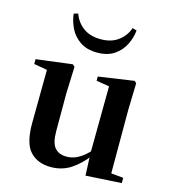

<svg xmlns="http://www.w3.org/2000/svg" viewBox="-120 -913 919 1027"><g transform="rotate(15 339.0 -399.5)"><path d="M255.7 16.2Q182.1 16.2 140.2 -29.3Q98.3 -74.7 99.3 -187.9L102 -497.7L132 -475.4L28.4 -493.5V-520.2L228 -545.4L240.2 -534.8L234.7 -388.7V-177.8Q234.7 -111 257.7 -85.3Q280.7 -59.5 321.8 -59.5Q364.7 -59.5 402.5 -85.8Q440.3 -112.1 469.6 -153.8L503.2 -103H456Q418.4 -51 368.8 -17.4Q319.2 16.2 255.7 16.2ZM447.6 12.4 442.4 -109.4V-111.9L445.6 -481.6L373.7 -493.2V-516.6L570.9 -545.4L581.6 -534.8L577.6 -388.7V-35L645.6 -28.5V0.7ZM162.3 -808.2 185.5 -815.2Q202.2 -768.8 240.2 -741.1Q278.2 -713.3 336.8 -713.3Q395 -713.3 433.2 -741.8Q471.4 -770.3 487.1 -815.2L510.6 -808.2Q506.8 -767.4 487.5 -728.7Q468.3 -690.1 431.2 -664.7Q394.2 -639.3 336.8 -639.3Q279.7 -639.3 242.2 -664.7Q204.6 -690.1 185.7 -728.7Q166.8 -767.4 162.3 -808.2Z"/></g></svg>

Font: Noto Serif SC ExtraLight
Style: Regular
Weight: 200
Designer: Ryoko NISHIZUKA 西塚涼子 (kana & ideographs); Frank Grießhammer (Latin, Greek & Cyrillic); Wenlong ZHANG 张文龙 (bopomofo); San
Foundry: Adobe
Version: Version 2.002-H1;hotconv 1.1.0;makeotfexe 2.6.0